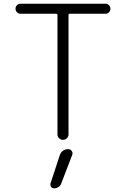

<svg xmlns="http://www.w3.org/2000/svg" viewBox="-20 -774 673 1033"><path d="M301.8 60.5Q306.6 45.9 318.8 37.1Q331.1 28.3 346.7 28.3Q359.4 28.3 366.2 38.6Q373 48.8 368.2 60.5L309.6 212.9Q305.7 224.6 294.9 231.9Q284.2 239.3 271.5 239.3Q260.7 239.3 254.9 231Q249 222.7 252 211.9ZM546.9 -700.2H355.5Q348.6 -700.2 348.6 -693.4V-50.8Q348.6 -39.1 339.8 -30.3Q331.1 -21.5 318.8 -21.5Q306.6 -21.5 297.9 -30.3Q289.1 -39.1 289.1 -50.8V-693.4Q289.1 -700.2 281.2 -700.2H89.8Q79.1 -700.2 71.3 -708Q63.5 -715.8 63.5 -727.1Q63.5 -738.3 71.3 -746.1Q79.1 -753.9 89.8 -753.9H546.9Q558.6 -753.9 566.4 -746.1Q574.2 -738.3 574.2 -727.1Q574.2 -715.8 566.4 -708Q558.6 -700.2 546.9 -700.2Z"/></svg>

Font: irohamaru Light
Style: Regular
Weight: 200
Designer: [Source Han Sans]
Ryoko NISHIZUKA  (kana & ideographs); Paul D. Hunt (Latin, Greek & Cyrillic); Wenlong ZHANG  (bopomofo
Version: Version 1.01